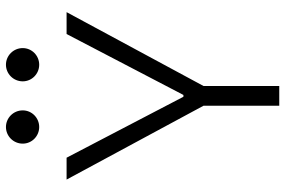

<svg xmlns="http://www.w3.org/2000/svg" viewBox="-172 -758 931 626"><g transform="rotate(-90 293.0 -445.5)"><path d="M260.7 0H325.2V-247.1L565.9 -693.4H494.6L295.9 -312.5H290L91.3 -693.4H20L260.7 -247.1ZM191.4 -782.7C221.2 -782.7 245.6 -806.6 245.6 -836.4C245.6 -866.7 221.2 -891.1 191.4 -891.1C161.6 -891.1 137.2 -866.7 137.2 -836.4C137.2 -806.6 161.6 -782.7 191.4 -782.7ZM394.5 -782.7C424.3 -782.7 448.7 -806.6 448.7 -836.4C448.7 -866.7 424.3 -891.1 394.5 -891.1C364.7 -891.1 340.3 -866.7 340.3 -836.4C340.3 -806.6 364.7 -782.7 394.5 -782.7Z"/></g></svg>

Font: Cascadia Code Light
Style: Regular
Weight: 300
Monospace: yes
Designer: Aaron Bell
Foundry: Saja Typeworks
Version: Version 2404.023